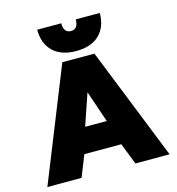

<svg xmlns="http://www.w3.org/2000/svg" viewBox="-131 -1038 1059 1150"><g transform="rotate(-15 399.0 -463.0)"><path d="M205 -926H354Q354 -866 399 -866Q444 -866 444 -926H593Q593 -840 542.5 -791Q492 -742 399 -742Q306 -742 255.5 -791Q205 -840 205 -926ZM300 -699H499L778 0H566L514 -133H285L232 0H20ZM466 -290 399 -486 332 -290Z"/></g></svg>

Font: Prompt ExtraBold
Style: Regular
Weight: 800
Designer: Katatrad Team
Foundry: CadsonDemak
Version: Version 1.000